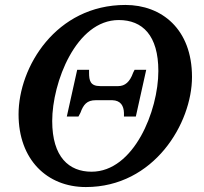

<svg xmlns="http://www.w3.org/2000/svg" viewBox="-20 -745 824 776"><path d="M327 11C603 11 756 -247 756 -434C756 -628 633 -725 487 -725C206 -725 55 -474 55 -283C55 -100 170 11 327 11ZM350 -51C259 -51 191 -110 191 -256C191 -411 287 -664 460 -664C556 -664 620 -602 620 -458C620 -297 521 -51 350 -51ZM250 -274H297L305 -289C317 -322 331 -340 367 -340H434C468 -339 480 -317 481 -289V-274H529L571 -463H524L518 -451C505 -414 485 -397 458 -397H385C345 -397 340 -419 340 -451V-463H292Z"/></svg>

Font: Noto Serif Semi
Style: Italic
Weight: 600
Italic angle: -12°
Designer: Monotype Design Team
Foundry: Monotype Imaging Inc.
Version: Version 1.901